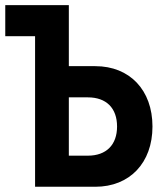

<svg xmlns="http://www.w3.org/2000/svg" viewBox="-25 -713 631 733"><path d="M108.9 0H338.9C470.2 0 557.1 -91.3 557.1 -230C557.1 -369.1 470.2 -460.4 338.9 -460.4H237.8V-693.4H-4.9V-574.7H108.9ZM237.8 -118.7V-341.3H310.5C380.9 -341.3 421.9 -300.3 421.9 -230C421.9 -160.2 380.9 -118.7 310.5 -118.7Z"/></svg>

Font: Cascadia Mono NF
Style: Bold
Weight: 700
Monospace: yes
Designer: Aaron Bell
Foundry: Saja Typeworks
Version: Version 2404.023